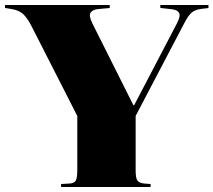

<svg xmlns="http://www.w3.org/2000/svg" viewBox="-40 -750 856 770"><path d="M205 0V-12L239 -14Q258 -15 264 -26Q270 -37 270 -70V-285L88 -642Q72 -674 55.5 -691Q39 -708 10 -713L-20 -718V-730H400V-718L356 -714Q332 -712 323.5 -699.5Q315 -687 331 -655L495 -328H498L670 -657Q685 -686 678 -698.5Q671 -711 648 -713L603 -718V-730H796V-718L764 -714Q740 -710 727 -698Q714 -686 699 -657L504 -285V-66Q504 -35 511.5 -25.5Q519 -16 538 -14L564 -12V0Z"/></svg>

Font: Display Black
Style: Regular
Weight: 900
Designer: Latin by Veronika Burian and Jose Scaglione. Greek by Irene Vlachou. Cyrillic by Vera Evstafieva.
Foundry: TypeTogether
Version: Version 3.002